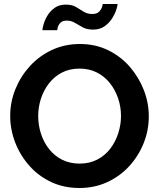

<svg xmlns="http://www.w3.org/2000/svg" viewBox="-20 -935 796 960"><path d="M377 5Q299 5 235.5 -25Q172 -55 126.5 -106.5Q81 -158 56 -222.5Q31 -287 31 -355Q31 -426 57.5 -490.5Q84 -555 130.5 -605.5Q177 -656 240.5 -685.5Q304 -715 380 -715Q457 -715 520.5 -684Q584 -653 629 -601Q674 -549 699 -485Q724 -421 724 -353Q724 -283 698 -218.5Q672 -154 625.5 -103.5Q579 -53 515.5 -24Q452 5 377 5ZM171 -355Q171 -309 185 -266Q199 -223 225.5 -189.5Q252 -156 290.5 -136.5Q329 -117 378 -117Q428 -117 467 -137.5Q506 -158 532 -192.5Q558 -227 571.5 -269.5Q585 -312 585 -355Q585 -401 570.5 -443.5Q556 -486 529.5 -519.5Q503 -553 464.5 -572.5Q426 -592 378 -592Q327 -592 288.5 -571.5Q250 -551 224 -517Q198 -483 184.5 -441Q171 -399 171 -355ZM445 -787Q415 -787 393.5 -798.5Q372 -810 354 -821Q336 -832 314 -832Q292 -832 281.5 -820.5Q271 -809 268.5 -797Q266 -785 266 -784H192Q192 -793 198 -814Q204 -835 217.5 -857.5Q231 -880 253.5 -896Q276 -912 309 -912Q340 -912 360 -900Q380 -888 398.5 -876.5Q417 -865 441 -865Q465 -865 476 -877Q487 -889 490.5 -901Q494 -913 494 -915H568Q568 -908 562 -888Q556 -868 541.5 -844.5Q527 -821 503.5 -804Q480 -787 445 -787Z"/></svg>

Font: Raleway Thin
Style: Bold
Weight: 700
Version: Version 4.026